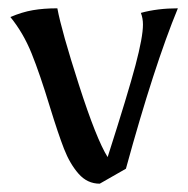

<svg xmlns="http://www.w3.org/2000/svg" viewBox="-20 -433 453 462"><path d="M100 -176Q76 -255 56 -304.5Q36 -354 5 -392Q33 -404 59 -408.5Q85 -413 118 -413Q128 -359 170 -228.5Q212 -98 239 -55Q288 -208 306 -276Q324 -344 324 -374Q324 -389 319 -402Q359 -413 408 -413Q351 -275 283 -27L220 9Q190 9 169 -15Q148 -39 134 -75Q120 -111 100 -176Z"/></svg>

Font: Mirza
Style: Regular
Weight: 400
Designer: Arabic design by Kourosh Beigpour, Latin design by Eduardo Tunni, engineering by Lasse Fister
Version: Version 1.000